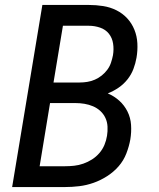

<svg xmlns="http://www.w3.org/2000/svg" viewBox="-20 -755 640 775"><path d="M29 0 151 -735H339Q368 -735 396.5 -730.5Q425 -726 450 -713.5Q475 -701 493.5 -681Q512 -661 522.5 -635Q533 -609 534.5 -580Q536 -551 531 -522Q527 -499 518.5 -476.5Q510 -454 494.5 -434.5Q479 -415 458.5 -401Q438 -387 415 -378Q441 -367 461.5 -348.5Q482 -330 494.5 -305Q507 -280 509 -251Q511 -222 506 -192Q501 -164 490 -135.5Q479 -107 459 -84Q439 -61 412.5 -44Q386 -27 357.5 -17Q329 -7 300 -3.5Q271 0 243 0ZM302 -422Q317 -422 332.5 -424.5Q348 -427 363 -433.5Q378 -440 391 -450.5Q404 -461 413.5 -474Q423 -487 428 -502Q433 -517 436 -532Q440 -556 436.5 -579Q433 -602 419.5 -619Q406 -636 384 -643.5Q362 -651 339 -651H234L196 -422ZM140 -84H243Q261 -84 279.5 -86Q298 -88 316.5 -94.5Q335 -101 351.5 -111.5Q368 -122 381 -137Q394 -152 401.5 -170Q409 -188 412 -207Q415 -225 414 -244Q413 -263 405.5 -279Q398 -295 385 -307Q372 -319 355.5 -326Q339 -333 321 -336Q303 -339 284 -339H182Z"/></svg>

Font: Iosevka Curly MdExObl
Style: Regular
Weight: 500
Width: 7
Italic angle: -9°
Monospace: yes
Designer: Belleve Invis
Foundry: Belleve Invis
Version: Version 11.1.0; ttfautohint (v1.8.3)